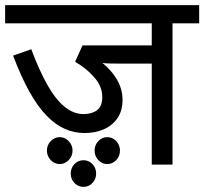

<svg xmlns="http://www.w3.org/2000/svg" viewBox="-20 -642 797 749"><path d="M653 -551V0H572V-394H435Q409 -394 393.5 -395Q378 -396 369 -398L362 -409Q404 -381 431 -340Q458 -299 458 -253Q458 -209 437.5 -180Q417 -151 383.5 -137Q350 -123 310 -123Q270 -123 233.5 -139Q197 -155 162.5 -190Q128 -225 95.5 -283Q63 -341 31 -425L102 -450Q133 -367 165 -310.5Q197 -254 232 -225.5Q267 -197 306 -197Q338 -197 358.5 -212Q379 -227 379 -264Q379 -304 348.5 -339.5Q318 -375 273 -401L302 -465H572V-551H0V-622H757V-551ZM256 35Q256 13 270.5 -2Q285 -17 306 -17Q326 -17 340.5 -2Q355 13 355 35Q355 57 340.5 72Q326 87 306 87Q285 87 270.5 72Q256 57 256 35ZM349 -55Q349 -76 363.5 -91.5Q378 -107 398 -107Q419 -107 433.5 -91.5Q448 -76 448 -55Q448 -33 433.5 -17.5Q419 -2 398 -2Q378 -2 363.5 -17.5Q349 -33 349 -55ZM163 -55Q163 -76 178 -91.5Q193 -107 213 -107Q233 -107 248 -91.5Q263 -76 263 -55Q263 -33 248 -17.5Q233 -2 213 -2Q193 -2 178 -17.5Q163 -33 163 -55Z"/></svg>

Font: Noto Sans Ambassadori
Style: Regular
Weight: 400
Designer: Monotype Design Team
Foundry: Monotype Imaging Inc.
Version: Version 2.013